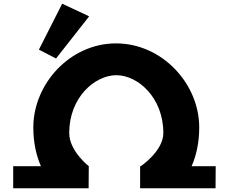

<svg xmlns="http://www.w3.org/2000/svg" viewBox="-20 -1002 1216 1020"><path d="M186.7 -738.3 277.7 -691.3 453.6 -915.2 310.3 -982.4ZM347.7 -295.5C347.7 -484.5 483.8 -602.5 598.2 -602.5C711.6 -602.5 847.7 -484.5 847.7 -295.5C847.7 -199.5 728.4 -119.5 728.4 -119.5L730.3 -119H724.4V-2H1125.1L1125.9 -119H997.9C1017.9 -164.3 1038.4 -233.1 1038.4 -324.5C1038.4 -558.5 840.5 -771.5 596.2 -771.5C352.9 -771.5 157 -557.5 157 -324.5C157 -233.1 177.5 -164.3 197.5 -119H50.1V-2H450.8L451.6 -118.3L452.4 -118.5C452.4 -118.5 347.7 -199.5 347.7 -295.5Z"/></svg>

Font: Hussar
Style: BdWide
Weight: 700
Foundry: Cannot Into Space Fonts
Version: Version 2.00